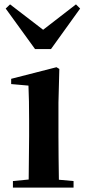

<svg xmlns="http://www.w3.org/2000/svg" viewBox="-20 -857 389 877"><path d="M26 -837 6 -818 140 -633H213L346 -818L327 -837L177 -721ZM110 0H316V-30L249 -36C248 -94 247 -180 247 -235V-388L251 -542L238 -550L31 -497V-473L110 -466C112 -418 113 -375 113 -308V-235L111 -37L39 -30V0Z"/></svg>

Font: Noto Serif CJK KR
Style: Bold
Weight: 700
Designer: Ryoko NISHIZUKA 西塚涼子 (kana & ideographs); Frank Grießhammer (Latin, Greek & Cyrillic); Wenlong ZHANG 张文龙 (bopomofo); San
Foundry: Adobe
Version: Version 2.001;hotconv 1.1.0;makeotfexe 2.6.0